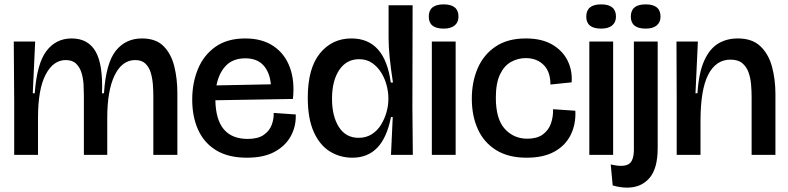

<svg xmlns="http://www.w3.org/2000/svg" viewBox="-20 -709 3608 879"><path d="M45 0V-246L43 -519H141L130 -282H139Q149 -418 192.5 -475.5Q236 -533 308 -533Q383 -533 417.5 -473.5Q452 -414 447 -282H456Q465 -420 510 -476.5Q555 -533 630 -533Q694 -533 729 -497.5Q764 -462 778 -405Q792 -348 792 -283V0H682V-269Q682 -292 680 -320.5Q678 -349 670.5 -375Q663 -401 646 -417.5Q629 -434 599 -434Q539 -434 505 -364.5Q471 -295 471 -170V0H364V-273Q364 -294 362.5 -321.5Q361 -349 353.5 -374.5Q346 -400 329 -417Q312 -434 281 -434Q224 -434 189 -367.5Q154 -301 154 -170V0Z M1111 13Q1025 13 969.5 -21Q914 -55 887 -115Q860 -175 860 -253Q860 -329 886 -392.5Q912 -456 966 -494.5Q1020 -533 1103 -533Q1180 -533 1232 -498Q1284 -463 1307 -400.5Q1330 -338 1321 -256L966 -250Q969 -73 1114 -73Q1161 -73 1187.5 -91.5Q1214 -110 1224 -137.5Q1234 -165 1233 -192L1334 -185Q1336 -132 1312 -87Q1288 -42 1238 -14.5Q1188 13 1111 13ZM1103 -442Q1047 -442 1014.5 -408.5Q982 -375 971 -318L1220 -323Q1215 -378 1186 -410Q1157 -442 1103 -442Z M1593 13Q1537 13 1490.5 -15.5Q1444 -44 1416.5 -105Q1389 -166 1389 -262Q1389 -396 1444.5 -464.5Q1500 -533 1589 -533Q1742 -533 1769 -331H1779Q1769 -396 1764 -445.5Q1759 -495 1759 -534V-685H1869L1868 -217L1870 0H1770L1778 -173H1770Q1751 -78 1707 -32.5Q1663 13 1593 13ZM1622 -78Q1656 -78 1682 -94.5Q1708 -111 1724.5 -138Q1741 -165 1749.5 -195.5Q1758 -226 1758 -254V-262Q1758 -286 1750.5 -316.5Q1743 -347 1726.5 -374.5Q1710 -402 1684.5 -420Q1659 -438 1624 -438Q1566 -438 1533 -388.5Q1500 -339 1500 -257Q1500 -177 1531.5 -127.5Q1563 -78 1622 -78Z M1957 0V-519H2066V0ZM2011 -578Q1943 -578 1943 -633Q1943 -689 2011 -689Q2079 -689 2079 -633Q2079 -607 2061.5 -592.5Q2044 -578 2011 -578Z M2391 13Q2307 13 2251 -22Q2195 -57 2167.5 -118Q2140 -179 2140 -257Q2140 -334 2167 -396.5Q2194 -459 2249 -496Q2304 -533 2387 -533Q2461 -533 2509 -504.5Q2557 -476 2579 -430.5Q2601 -385 2597 -332L2500 -322Q2500 -381 2468.5 -412Q2437 -443 2387 -443Q2351 -443 2319.5 -425.5Q2288 -408 2269 -368Q2250 -328 2250 -262Q2250 -164 2291 -119Q2332 -74 2394 -74Q2438 -74 2464.5 -93Q2491 -112 2502 -143Q2513 -174 2512 -209L2614 -202Q2617 -141 2593 -92Q2569 -43 2518.5 -15Q2468 13 2391 13Z M2678 0V-519H2787V0ZM2732 -578Q2664 -578 2664 -633Q2664 -689 2732 -689Q2800 -689 2800 -633Q2800 -607 2782.5 -592.5Q2765 -578 2732 -578Z M2851 150Q2819 150 2785 140L2776 44Q2832 57 2857 43Q2882 29 2882 -25V-519H2991V-31Q2991 63 2953 106.5Q2915 150 2851 150ZM2936 -578Q2868 -578 2868 -633Q2868 -689 2936 -689Q3004 -689 3004 -633Q3004 -607 2986.5 -592.5Q2969 -578 2936 -578Z M3078 0V-259L3077 -519H3175L3164 -282H3173Q3179 -375 3203.5 -430Q3228 -485 3267 -509Q3306 -533 3358 -533Q3424 -533 3461.5 -497Q3499 -461 3514.5 -403Q3530 -345 3530 -279V0H3421V-266Q3421 -293 3418.5 -322.5Q3416 -352 3407 -377.5Q3398 -403 3378.5 -419.5Q3359 -436 3324 -436Q3258 -436 3222.5 -367.5Q3187 -299 3187 -155V0Z"/></svg>

Font: Bricolage Grotesque 48pt Medium
Style: Regular
Weight: 500
Designer: Mathieu Triay
Foundry: Atelier Triay
Version: Version 1.000; ttfautohint (v1.8.4.7-5d5b);gftools[0.9.32]